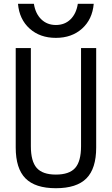

<svg xmlns="http://www.w3.org/2000/svg" viewBox="-20 -984 590 1014"><path d="M275 10Q166 10 114.5 -42Q63 -94 63 -205V-730H143V-212Q143 -132 174 -97Q205 -62 275 -62Q346 -62 377 -97Q408 -132 408 -212V-730H488V-205Q488 -94 436.5 -42Q385 10 275 10ZM275 -784Q191 -784 136.5 -833Q82 -882 75 -964H159Q167 -912 198 -882Q229 -852 275 -852Q322 -852 352.5 -882Q383 -912 391 -964H475Q468 -882 413.5 -833Q359 -784 275 -784Z"/></svg>

Font: M PLUS Code Latin SemiExpanded
Style: Regular
Weight: 400
Width: 6
Designer: Coji Morishita
Foundry: UNDERFOREST DESIGN
Version: Version 1.002; ttfautohint (v1.8.3)